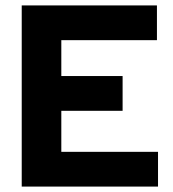

<svg xmlns="http://www.w3.org/2000/svg" viewBox="-20 -688 637 708"><path d="M60.1 0V-668H558.7V-539.9H206.1V-407.6H432.1V-279.4H206.1V-128.1H562.7V0Z"/></svg>

Font: Atkinson Hyperlegible Next
Style: Regular
Weight: 400
Designer: Elliott Scott, Megan Eiswerth, Linus Boman, Theodore Petrosky, Letters from Sweden
Foundry: Applied Design Works, Letters from Sweden
Version: Version 2.001